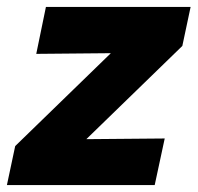

<svg xmlns="http://www.w3.org/2000/svg" viewBox="-40 -536 572 556"><path d="M-20 0 4 -113 281 -382 65 -380 93 -516H512L488 -403L210 -133L437 -135L408 0Z"/></svg>

Font: Red Hat Text
Style: Bold Italic
Weight: 700
Italic angle: -12°
Designer: Pentagram, MCKL
Foundry: Pentagram, MCKL
Version: Version 1.023; ttfautohint (v1.8.3)